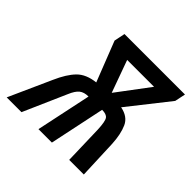

<svg xmlns="http://www.w3.org/2000/svg" viewBox="-194 -674 808 808"><g transform="rotate(45 210.0 -269.5)"><path d="M33 -189Q58 -246 87 -275.5Q116 -305 170 -311L100 -490L110 -539H470L460 -491L318 -311Q365 -302 381 -266.5Q397 -231 400 -176L407 0H320L315 -175Q313 -222 304 -234.5Q295 -247 269 -247L217 0H137L189 -246Q163 -246 148 -234Q133 -222 120 -191L36 0H-52ZM247 -326 355 -470H195Z"/></g></svg>

Font: Noto Sans ExtraCondensed Medium
Style: Italic
Weight: 500
Width: 2
Italic angle: -12°
Designer: Monotype Design Team
Foundry: Monotype Imaging Inc.
Version: Version 2.013; ttfautohint (v1.8.4.7-5d5b)